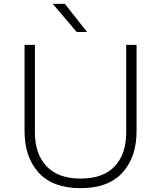

<svg xmlns="http://www.w3.org/2000/svg" viewBox="-20 -964 840 1001"><path d="M108 -280V-730H162V-273Q162 -162 222.5 -97.5Q283 -33 400 -33Q518 -33 578 -97Q638 -161 638 -273V-730H692V-280Q692 -145 618.5 -64Q545 17 400 17Q255 17 181.5 -64Q108 -145 108 -280ZM255 -944H318L434 -797H380Z"/></svg>

Font: Sora-SIA ExtraLight
Style: Regular
Weight: 200
Designer: Jonathan Barnbrook, Julián Moncada
Foundry: Barnbrook Fonts
Version: Version 2.000